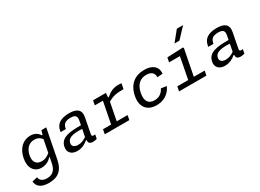

<svg xmlns="http://www.w3.org/2000/svg" viewBox="-32 -1695 3783 2793"><g transform="rotate(-30 1860.0 -299.0)"><path d="M66 -287.5C37.5 -142 102 -37.5 226 -37.5C300 -37.5 358.5 -72 398.5 -117.5H404L385 -20C361.5 100.5 294.5 135 218.5 135C150 135 105 108 97 49L9.5 68.5C12.5 146.5 70.5 208 208.5 208C355.5 208 448 143.5 480.5 -25L575.5 -513.5H495L474.5 -445.5H461.5C435.5 -491 387 -525.5 312 -525.5C188.5 -525.5 95 -436.5 66 -287.5ZM162 -280.5C182 -385 244.5 -445.5 334.5 -445.5C380 -445.5 421 -429.5 456 -386.5L415 -176C366.5 -133.5 322 -118 277 -118C185 -118 142 -179.5 162 -280.5Z M963.5 -525.5C810.5 -525.5 744.5 -463.5 727.5 -375.5L722 -348.5H810L815 -370.5C829 -439 882 -457.5 947.5 -458C1015.5 -458.5 1058.5 -440 1042 -357.5L1028.5 -287.5C842 -289 690.5 -276.5 663 -135C645.5 -45.5 703 12 799 12C881 12 941 -26.5 980.5 -60.5H990.5C987 -21 1001.5 10 1062 10C1081 10 1103 7 1128 0L1141.5 -69C1093 -62 1081 -71.5 1088.5 -108.5L1136.5 -356.5C1161 -481 1089 -525.5 963.5 -525.5ZM763 -141C776.5 -212 846 -234.5 971 -234.5C985.5 -234.5 1001.5 -233.5 1017.5 -232L994 -110C952 -80 906.5 -59.5 852.5 -59.5C790.5 -59.5 753 -90 763 -141Z M1578.5 -513.5H1362L1347.5 -437H1483.5L1413.5 -76.5H1277L1262.5 0H1675L1690 -76.5H1507.5L1565 -373C1652 -425 1713.5 -432.5 1827 -432.5L1844.5 -521C1829.5 -524 1814 -525.5 1795.5 -525.5C1706 -525.5 1649 -495.5 1585 -440.5H1572Z M2395.5 -156.5 2304 -171C2269 -101.5 2213 -65.5 2140 -65.5C2042 -65.5 1992 -128 2017 -258C2041 -381 2109 -448 2214.5 -448C2291 -448 2344 -414.5 2341 -335.5L2431.5 -343.5C2443 -467 2352 -525.5 2226.5 -525.5C2072 -525.5 1956 -443.5 1921 -264.5C1886.5 -87 1977.5 12 2130 12C2247 12 2345 -43 2395.5 -156.5Z M2510.5 0H2969.5L2984.5 -76.5H2802.5L2887.5 -513L2877 -525L2610.5 -513.5L2596 -438.5H2778L2708 -76.5H2525.5ZM2801.5 -637 2938.5 -806H3043L2884.5 -637Z M3443.5 -525.5C3290.5 -525.5 3224.5 -463.5 3207.5 -375.5L3202 -348.5H3290L3295 -370.5C3309 -439 3362 -457.5 3427.5 -458C3495.5 -458.5 3538.5 -440 3522 -357.5L3508.5 -287.5C3322 -289 3170.5 -276.5 3143 -135C3125.5 -45.5 3183 12 3279 12C3361 12 3421 -26.5 3460.5 -60.5H3470.5C3467 -21 3481.5 10 3542 10C3561 10 3583 7 3608 0L3621.5 -69C3573 -62 3561 -71.5 3568.5 -108.5L3616.5 -356.5C3641 -481 3569 -525.5 3443.5 -525.5ZM3243 -141C3256.5 -212 3326 -234.5 3451 -234.5C3465.5 -234.5 3481.5 -233.5 3497.5 -232L3474 -110C3432 -80 3386.5 -59.5 3332.5 -59.5C3270.5 -59.5 3233 -90 3243 -141Z"/></g></svg>

Font: Monaspace Neon
Style: Italic
Weight: 400
Italic angle: -11°
Designer: Riley Cran & the Lettermatic Team
Foundry: Lettermatic
Version: Version 1.200 (Monaspace Neon)